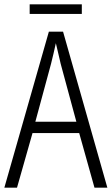

<svg xmlns="http://www.w3.org/2000/svg" viewBox="-20 -860 512 880"><path d="M413 0 343 -250H129L58 0H0L204 -715H269L472 0ZM258 -568Q253 -591 247 -615.5Q241 -640 236 -662Q231 -639 225.5 -615.5Q220 -592 214 -568L142 -302H330ZM355 -840V-796H116V-840Z"/></svg>

Font: Noto Sans Lao Condensed Light
Style: Regular
Weight: 300
Width: 3
Designer: Monotype Design Team
Foundry: Monotype Imaging Inc.
Version: Version 2.003; ttfautohint (v1.8.4.7-5d5b)